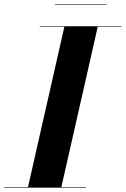

<svg xmlns="http://www.w3.org/2000/svg" viewBox="-62 -872 585 892"><path d="M193.5 -852.5V-850H433.5V-852.5ZM-42.5 -2.5V0H337.5V-2.5H223L392 -747.5H502.5V-750H122.5V-747.5H237L68 -2.5Z"/></svg>

Font: Bodoni* 72pt
Style: Bold Italic
Weight: 700
Italic angle: -13°
Version: Version 2.3